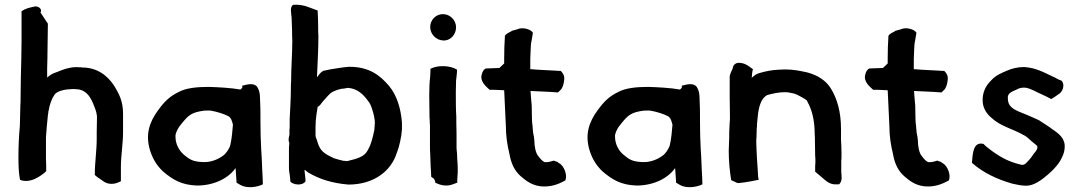

<svg xmlns="http://www.w3.org/2000/svg" viewBox="-20 -775 4517 802"><path d="M57 -118C57 -85 58 -55 63 -27L64 -24C85 -14 114 -21 130 -30C145 -37 162 -49 173 -60V-83L172 -108V-202C174 -233 177 -264 180 -293L182 -306V-311H183V-312C187 -337 195 -361 208 -380C220 -396 252 -402 281 -403H290C336 -403 353 -378 368 -345C375 -327 383 -311 385 -290V-279C385 -261 384 -242 384 -224V-195C384 -145 376 -97 376 -46V-44C381 -39 389 -34 392 -31H393L413 -17C421 -11 433 -7 446 -7C463 -7 474 -13 485 -18V-78C485 -126 494 -173 494 -224V-300C494 -353 477 -383 458 -415C430 -459 386 -493 324 -493C321 -494 315 -494 312 -494C275 -498 240 -483 215 -473C201 -469 188 -461 177 -451V-490L178 -530C178 -580 180 -626 180 -675V-676L149 -723C159 -737 138 -753 121 -747C103 -743 85 -739 72 -729L70 -728V-603C70 -578 69 -556 69 -530C69 -502 67 -476 67 -448C67 -421 66 -392 66 -366C66 -356 66 -345 65 -334C65 -305 63 -278 63 -250C59 -207 57 -163 57 -118Z M608 -143C619 -109 637 -81 662 -58C701 -25 738 -2 803 0C874 0 934 -30 964 -73C965 -54 967 -39 968 -15V-12L985 -2C1012 13 1054 7 1078 -5L1077 -35C1076 -48 1076 -61 1075 -72L1074 -98C1074 -112 1072 -130 1071 -152C1069 -198 1068 -217 1068 -264C1068 -304 1068 -331 1066 -367C1066 -382 1063 -399 1055 -411C1042 -431 1011 -422 992 -417V-409C989 -405 987 -403 984 -401C947 -408 888 -411 851 -412C805 -412 757 -408 725 -390C688 -372 667 -351 640 -314C605 -266 585 -213 608 -143ZM713 -204C713 -209 713 -213 714 -215C718 -229 725 -243 739 -259C768 -295 781 -306 834 -313C846 -313 859 -314 865 -312C884 -309 920 -298 935 -289C946 -282 949 -269 953 -254C951 -229 948 -194 942 -169C938 -154 924 -133 912 -125C895 -112 866 -98 835 -98H827C787 -100 774 -107 748 -129C729 -145 713 -172 713 -204Z M1187 -73C1187 -60 1190 -49 1191 -39C1192 -31 1192 -24 1193 -17V-16C1207 -2 1242 1 1255 -16L1256 -17V-26C1255 -38 1253 -50 1252 -62C1252 -62 1252 -63 1253 -66C1257 -62 1263 -58 1268 -54C1314 -27 1366 -10 1435 -4C1538 -4 1613 -57 1638 -138C1640 -144 1642 -150 1645 -158L1651 -182C1655 -198 1658 -218 1659 -235V-263C1654 -325 1637 -377 1606 -415C1568 -460 1523 -496 1439 -496H1438C1431 -495 1424 -495 1417 -494L1396 -491C1373 -488 1352 -484 1330 -479H1329V-478C1316 -471 1311 -460 1304 -452C1306 -506 1310 -565 1310 -623C1309 -636 1309 -650 1309 -663C1309 -686 1308 -705 1307 -727V-731C1279 -740 1250 -758 1207 -755H1205C1189 -747 1197 -716 1198 -703C1198 -684 1200 -667 1200 -647C1200 -634 1200 -620 1201 -606C1201 -549 1196 -493 1196 -436C1195 -425 1195 -416 1195 -406C1195 -364 1192 -320 1190 -277V-253C1190 -245 1190 -238 1189 -231V-211C1187 -203 1183 -191 1188 -179H1189V-177L1188 -176V-175C1188 -169 1188 -164 1187 -160ZM1298 -211V-243C1298 -245 1299 -271 1299 -271C1301 -290 1303 -308 1307 -329C1313 -331 1319 -338 1322 -343C1325 -347 1327 -349 1331 -354C1344 -367 1354 -383 1369 -391C1381 -397 1392 -401 1406 -404C1413 -404 1424 -406 1432 -408C1471 -406 1497 -382 1517 -354C1527 -342 1531 -330 1536 -314C1541 -299 1546 -277 1546 -258C1546 -258 1545 -257 1545 -254V-248C1544 -244 1544 -239 1544 -234C1537 -198 1528 -163 1510 -138C1496 -119 1467 -111 1438 -104C1434 -103 1431 -102 1429 -102C1426 -102 1424 -102 1422 -103H1416C1403 -106 1390 -109 1375 -114C1348 -127 1323 -138 1312 -166C1307 -176 1305 -189 1299 -202C1299 -203 1298 -207 1298 -211Z M1773 -376C1773 -355 1774 -316 1774 -295C1774 -287 1774 -282 1775 -272C1775 -266 1775 -261 1776 -251V-161C1776 -152 1776 -145 1777 -134C1777 -118 1779 -91 1779 -77C1780 -66 1781 -51 1781 -40V-37L1793 -28C1794 -26 1796 -22 1798 -17V-12C1811 -6 1825 0 1843 0C1863 0 1876 -7 1890 -12V-23C1890 -34 1892 -44 1892 -56V-72C1892 -84 1891 -97 1890 -109L1889 -134V-135C1888 -144 1887 -151 1887 -159V-216C1887 -231 1886 -250 1886 -265V-288C1884 -316 1884 -359 1884 -389C1884 -395 1885 -438 1885 -438C1886 -450 1889 -467 1889 -481V-484L1887 -485C1862 -501 1811 -504 1781 -489L1778 -488V-476C1778 -471 1777 -466 1777 -457C1774 -432 1773 -404 1773 -376ZM1777 -662C1777 -632 1802 -607 1831 -606H1839C1866 -609 1885 -634 1885 -661C1885 -691 1860 -716 1830 -716C1801 -716 1777 -692 1777 -662Z M1993 -466C1982 -434 2013 -412 2025 -400H2043C2056 -400 2072 -398 2086 -398C2088 -349 2091 -299 2093 -249C2093 -207 2099 -169 2108 -132C2115 -92 2129 -62 2155 -39C2179 -18 2208 4 2253 4C2292 4 2318 -9 2341 -21C2352 -43 2335 -84 2316 -93L2306 -100H2305C2301 -101 2297 -102 2294 -104H2293C2286 -102 2270 -96 2254 -98C2244 -103 2236 -113 2227 -125C2218 -136 2212 -163 2212 -188C2211 -199 2210 -209 2207 -220L2205 -241C2205 -248 2204 -254 2203 -260L2202 -279C2202 -295 2201 -317 2201 -333V-334C2200 -339 2196 -395 2196 -395C2230 -393 2274 -392 2309 -389H2311L2325 -403C2332 -414 2336 -429 2337 -445C2338 -462 2329 -472 2322 -479H2320C2313 -479 2307 -479 2299 -480H2298C2268 -482 2228 -483 2198 -486H2195V-510C2195 -525 2195 -539 2196 -554C2197 -573 2197 -594 2201 -608L2206 -638C2199 -652 2163 -664 2139 -652L2117 -646V-645C2108 -640 2093 -634 2089 -625V-623C2087 -595 2086 -563 2086 -532V-510C2080 -504 2074 -499 2066 -491C2046 -491 2028 -489 2011 -489H2009C2002 -486 1995 -476 1993 -466Z M2444 -143C2455 -109 2473 -81 2498 -58C2537 -25 2574 -2 2639 0C2710 0 2770 -30 2800 -73C2801 -54 2803 -39 2804 -15V-12L2821 -2C2848 13 2890 7 2914 -5L2913 -35C2912 -48 2912 -61 2911 -72L2910 -98C2910 -112 2908 -130 2907 -152C2905 -198 2904 -217 2904 -264C2904 -304 2904 -331 2902 -367C2902 -382 2899 -399 2891 -411C2878 -431 2847 -422 2828 -417V-409C2825 -405 2823 -403 2820 -401C2783 -408 2724 -411 2687 -412C2641 -412 2593 -408 2561 -390C2524 -372 2503 -351 2476 -314C2441 -266 2421 -213 2444 -143ZM2549 -204C2549 -209 2549 -213 2550 -215C2554 -229 2561 -243 2575 -259C2604 -295 2617 -306 2670 -313C2682 -313 2695 -314 2701 -312C2720 -309 2756 -298 2771 -289C2782 -282 2785 -269 2789 -254C2787 -229 2784 -194 2778 -169C2774 -154 2760 -133 2748 -125C2731 -112 2702 -98 2671 -98H2663C2623 -100 2610 -107 2584 -129C2565 -145 2549 -172 2549 -204Z M3024 -146C3024 -102 3028 -61 3034 -24L3035 -22L3053 -14C3058 -11 3063 -9 3071 -11C3096 -13 3128 -20 3149 -24C3147 -32 3146 -43 3146 -51C3143 -94 3140 -138 3139 -182V-193C3140 -196 3140 -202 3140 -206C3140 -217 3141 -228 3141 -239C3141 -242 3141 -243 3142 -245V-258C3142 -260 3143 -263 3143 -267C3147 -315 3153 -361 3185 -378C3208 -384 3231 -390 3259 -390C3269 -390 3275 -389 3283 -387L3298 -384C3307 -382 3358 -355 3352 -351C3371 -319 3383 -273 3383 -217C3384 -207 3384 -197 3384 -188C3384 -166 3385 -145 3385 -124V-123C3386 -116 3386 -110 3386 -103C3386 -96 3386 -90 3385 -83V-58L3418 -30C3431 -19 3447 -3 3474 -5H3485C3500 -20 3495 -38 3494 -57V-103C3495 -109 3495 -116 3495 -122V-138C3495 -156 3494 -173 3493 -191V-236C3493 -307 3477 -364 3449 -408C3428 -440 3396 -460 3354 -472C3327 -478 3296 -485 3260 -485C3251 -485 3243 -484 3235 -484C3205 -483 3176 -477 3153 -470C3140 -467 3130 -459 3120 -450C3121 -463 3122 -476 3125 -486C3112 -495 3096 -510 3074 -512C3054 -516 3042 -503 3041 -492V-490C3036 -481 3031 -469 3028 -457V-371C3028 -344 3029 -320 3029 -293V-274L3028 -265C3028 -251 3026 -236 3026 -221V-201C3026 -183 3024 -164 3024 -146Z M3595 -466C3584 -434 3615 -412 3627 -400H3645C3658 -400 3674 -398 3688 -398C3690 -349 3693 -299 3695 -249C3695 -207 3701 -169 3710 -132C3717 -92 3731 -62 3757 -39C3781 -18 3810 4 3855 4C3894 4 3920 -9 3943 -21C3954 -43 3937 -84 3918 -93L3908 -100H3907C3903 -101 3899 -102 3896 -104H3895C3888 -102 3872 -96 3856 -98C3846 -103 3838 -113 3829 -125C3820 -136 3814 -163 3814 -188C3813 -199 3812 -209 3809 -220L3807 -241C3807 -248 3806 -254 3805 -260L3804 -279C3804 -295 3803 -317 3803 -333V-334C3802 -339 3798 -395 3798 -395C3832 -393 3876 -392 3911 -389H3913L3927 -403C3934 -414 3938 -429 3939 -445C3940 -462 3931 -472 3924 -479H3922C3915 -479 3909 -479 3901 -480H3900C3870 -482 3830 -483 3800 -486H3797V-510C3797 -525 3797 -539 3798 -554C3799 -573 3799 -594 3803 -608L3808 -638C3801 -652 3765 -664 3741 -652L3719 -646V-645C3710 -640 3695 -634 3691 -625V-623C3689 -595 3688 -563 3688 -532V-510C3682 -504 3676 -499 3668 -491C3648 -491 3630 -489 3613 -489H3611C3604 -486 3597 -476 3595 -466Z M4040 -95 4042 -93C4088 -53 4145 -26 4208 -8C4228 -4 4253 3 4276 0C4300 -3 4324 -19 4339 -31C4365 -51 4392 -76 4409 -104C4418 -121 4425 -134 4427 -154V-157C4431 -196 4403 -217 4376 -235C4360 -248 4341 -258 4324 -270V-271H4323C4308 -279 4294 -284 4279 -291C4238 -310 4190 -318 4190 -362V-363C4187 -384 4204 -391 4222 -399H4223C4231 -404 4242 -409 4256 -409C4275 -409 4288 -401 4304 -394C4323 -384 4344 -376 4368 -363L4370 -361C4374 -362 4400 -380 4401 -381C4419 -390 4430 -422 4414 -438L4412 -439C4400 -442 4391 -450 4378 -455C4341 -472 4308 -492 4258 -495C4231 -495 4208 -489 4189 -481C4163 -470 4140 -461 4121 -440C4093 -414 4082 -380 4085 -348C4087 -320 4104 -296 4125 -280C4160 -247 4218 -234 4255 -211H4256C4268 -205 4279 -194 4289 -185C4297 -178 4301 -175 4311 -167C4318 -159 4309 -144 4299 -134C4291 -122 4284 -112 4274 -102C4265 -93 4260 -84 4245 -87C4196 -99 4166 -114 4124 -144C4112 -154 4099 -162 4090 -172L4089 -174H4087C4045 -184 4043 -133 4040 -97Z"/></svg>

Font: Hussar Pisanka
Style: Sbd
Weight: 600
Designer: Robert Jablonski
Foundry: Cannot Into Space Fonts
Version: Version 1.070